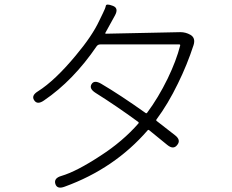

<svg xmlns="http://www.w3.org/2000/svg" viewBox="-20 -812 1040 860"><path d="M270 24Q236 37 228 12Q220 -14 255 -24Q323 -44 431 -115Q530 -179 600 -259Q603 -263 599 -266Q499 -339 408 -396Q378 -415 390 -435Q402 -455 433 -437Q518 -387 632 -306Q636 -303 639 -307Q689 -374 731 -460Q770 -541 787 -608Q788 -613 783 -613H429Q419 -613 413 -605Q308 -451 177 -362Q147 -341 133 -363Q119 -384 150 -403Q226 -451 319 -563Q393 -651 425 -720Q433 -737 441 -753Q452 -775 454 -786Q456 -797 485 -786Q513 -776 495 -743L452 -665Q450 -661 455 -661L788 -668Q812 -668 833 -656Q857 -642 847 -610Q818 -521 777 -438Q733 -347 681 -277Q678 -273 682 -270L763 -207Q792 -185 774 -163Q757 -140 729 -163L648 -229Q644 -232 641 -228Q493 -57 270 24Z"/></svg>

Font: Resource Han Rounded JP Light
Style: Regular
Weight: 300
Designer: Cyano Hao (round all glyphs); Ryoko NISHIZUKA 西塚涼子 (kana, bopomofo & ideographs); Paul D. Hunt (Latin, Greek & Cyrillic)
Foundry: Cyano Hao
Version: 0.990